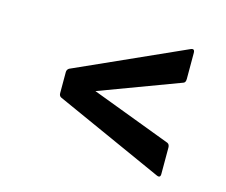

<svg xmlns="http://www.w3.org/2000/svg" viewBox="-62 -558 614 521"><g transform="rotate(15 244.5 -297.0)"><path d="M415 -120 110 -257Q104 -260 104 -268V-327Q104 -334 110 -338L415 -475Q426 -480 426 -467V-394Q426 -384 420 -382L195 -298L420 -213Q426 -210 426 -201V-127Q426 -115 415 -120Z"/></g></svg>

Font: Sofia Sans Condensed SemiBold
Style: Italic
Weight: 600
Italic angle: -9°
Version: Version 4.100